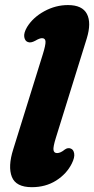

<svg xmlns="http://www.w3.org/2000/svg" viewBox="-20 -746 381 777"><path d="M331 -590 206 -188Q194.5 -151 196.5 -138.8Q198.5 -126.5 211 -126.5Q225 -126.5 242.5 -141Q255.5 -150 267 -144.5Q277.5 -140.5 280.2 -124.8Q283 -109 270.5 -84Q249.5 -42 207 -15.2Q164.5 11.5 109 11.5Q44.5 11.5 28 -30.2Q11.5 -72 33.5 -141.5L153 -525.5Q165 -564 164.2 -577.8Q163.5 -591.5 150 -591.5Q140 -591.5 122.5 -581Q104 -571 92.5 -576Q81 -580 78.2 -596.2Q75.5 -612.5 89.5 -636.5Q113.5 -675.5 159.2 -700.5Q205 -725.5 255 -725.5Q313 -725.5 331.8 -689.5Q350.5 -653.5 331 -590Z"/></svg>

Font: Fraunces 72pt S100
Style: Bold Italic
Weight: 700
Italic angle: -16°
Version: Version 1.000; ttfautohint (v1.8.3)